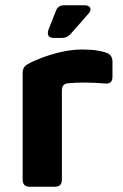

<svg xmlns="http://www.w3.org/2000/svg" viewBox="-20 -709 468 729"><path d="M93 0Q66 0 66 -27V-432Q66 -454 83 -464Q103 -476 137 -489Q171 -502 211.5 -511.5Q252 -521 292 -521Q327 -521 350.5 -517Q374 -513 388 -507Q407 -498 407 -475V-417Q407 -389 378 -392Q345 -395 308 -395.5Q271 -396 240 -393Q215 -392 215 -365V-27Q215 0 188 0ZM186 -565Q154 -565 164 -596L192 -667Q200 -689 223 -689H300Q318 -689 322.5 -679Q327 -669 315 -656L248 -580Q235 -565 215 -565Z"/></svg>

Font: Pitagon Sans
Style: Bold
Weight: 700
Designer: Travis Tran
Foundry: Pitagon
Version: Version 1.001; ttfautohint (v1.8.4.7-5d5b);gftools[0.9.26]